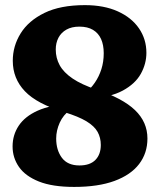

<svg xmlns="http://www.w3.org/2000/svg" viewBox="-20 -730 631 760"><path d="M273.4 9.9Q187.7 9.9 134 -11.5Q80.2 -33 55 -69.3Q29.8 -105.7 29.8 -150.3Q29.8 -195.9 54.2 -232.5Q78.6 -269.2 129 -291.9Q179.5 -314.5 257 -318.4L257.7 -294.9Q230.3 -275.3 216.3 -244.2Q202.4 -213 202.4 -181.7Q202.4 -135.8 225 -105.4Q247.7 -75.1 294.5 -75.1Q336 -75.1 357.5 -96.8Q379 -118.6 379 -156.3Q379 -184.8 366.4 -207.8Q353.7 -230.7 322.3 -249.8Q290.9 -268.8 234.7 -286.1Q126.2 -318.7 78.4 -369Q30.6 -419.2 30.6 -489.3Q30.6 -547.7 61.7 -597.8Q92.7 -647.9 155.8 -678.8Q218.9 -709.7 316 -709.7Q391.7 -709.7 446.3 -685Q500.9 -660.4 530.2 -617.6Q559.5 -574.8 559.5 -520.9Q559.5 -477.7 537.5 -438Q515.6 -398.4 466.1 -371.5Q416.7 -344.7 334.2 -339.3L317.5 -361.5Q339.3 -379.3 355.6 -403.1Q372 -427 381.3 -456.2Q390.6 -485.4 390.6 -519.4Q390.6 -552.2 380 -575.7Q369.3 -599.2 347.9 -611.9Q326.5 -624.6 294.2 -624.6Q264 -624.6 243.1 -612.9Q222.2 -601.2 211.4 -580.7Q200.7 -560.1 200.7 -534.1Q200.7 -500.4 216.2 -471.9Q231.8 -443.4 267.2 -419.3Q302.6 -395.2 361.8 -375.4Q465.2 -341.3 514.4 -294.1Q563.6 -246.9 563.6 -181.8Q563.6 -123.7 530.6 -80.6Q497.6 -37.6 433.1 -13.8Q368.7 9.9 273.4 9.9Z"/></svg>

Font: Fraunces 144pt S100 Black
Style: Regular
Weight: 900
Version: Version 1.000